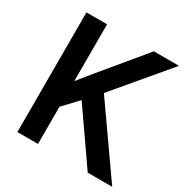

<svg xmlns="http://www.w3.org/2000/svg" viewBox="-162 -850 961 988"><g transform="rotate(30 318.0 -355.5)"><path d="M490.2 0 276.4 -307.6 194.8 -221.2V0H72.3V-710.9H194.8V-373.5L265.6 -460.9L472.7 -710.9H622.1L357.4 -396.5L635.7 0Z"/></g></svg>

Font: Vazirmatn FD Medium
Style: Regular
Weight: 500
Designer: Saber Rastikerdar
Foundry: Saber Rastikerdar
Version: Version 33.003